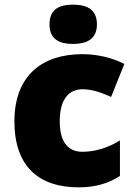

<svg xmlns="http://www.w3.org/2000/svg" viewBox="-20 -796 580 826"><path d="M294 -776C238 -776 193 -759 193 -691C193 -625 238 -607 294 -607C349 -607 397 -625 397 -691C397 -759 349 -776 294 -776ZM318 10C394 10 450 -9 496 -39V-192C447 -161 389 -143 335 -143C277 -143 237 -179 237 -275C237 -368 276 -412 334 -412C376 -412 413 -399 458 -379L515 -521C463 -547 401 -563 334 -563C166 -563 42 -475 42 -274C42 -77 150 10 318 10Z"/></svg>

Font: Noto Sans UI Black
Style: Regular
Weight: 900
Designer: Monotype Design Team
Foundry: Monotype Imaging Inc.
Version: Version 1.901